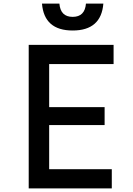

<svg xmlns="http://www.w3.org/2000/svg" viewBox="-20 -1050 740 1070"><path d="M140 0V-800H613V-693H254V-453H563V-353H254V-107H603V0ZM311 -1030Q317 -956 385 -956Q453 -956 459 -1030H556Q544 -880 385 -880Q226 -880 214 -1030Z"/></svg>

Font: Martian Mono
Style: Regular
Weight: 400
Monospace: yes
Designer: Roman Shamin
Foundry: Evil Martians
Version: Version 1.000; ttfautohint (v1.8.4.7-5d5b)